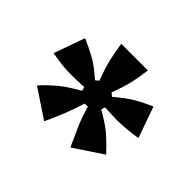

<svg xmlns="http://www.w3.org/2000/svg" viewBox="-87 -893 606 606"><g transform="rotate(45 216.0 -590.5)"><path d="M61 -482Q83 -506 106.5 -526Q130 -546 174 -571L170 -584Q134 -582 122 -582Q84 -582 58 -586Q32 -590 26 -591L63 -695Q97 -680 121 -666.5Q145 -653 179 -623L190 -632Q174 -674 168 -700Q162 -726 156 -763H275Q271 -730 265 -703Q259 -676 243 -633L254 -624Q288 -653 313 -667.5Q338 -682 368 -695L405 -591Q357 -583 317 -583Q304 -583 262 -585L258 -572Q300 -548 322.5 -528.5Q345 -509 370 -482L274 -418Q256 -457 244.5 -483.5Q233 -510 222 -548H208Q190 -488 157 -418Z"/></g></svg>

Font: Open Sauce Two Black
Style: Regular
Weight: 900
Designer: Alfredo Marco Pradil
Foundry: Creative Sauce Fz LLC
Version: Version 1.477